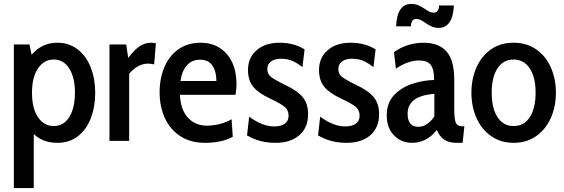

<svg xmlns="http://www.w3.org/2000/svg" viewBox="-20 -722 2893 984"><path d="M468 -247Q468 -175 445.5 -116.5Q423 -58 379.5 -24Q336 10 274 10Q200 10 153 -35V242H51V-494H131L142 -441Q194 -503 274 -503Q334 -503 378 -469Q422 -435 445 -376.5Q468 -318 468 -247ZM364 -247Q364 -325 335 -371Q306 -417 255 -417Q206 -417 175 -372Q144 -327 144 -247Q144 -166 175 -121Q206 -76 255 -76Q306 -76 335 -122Q364 -168 364 -247Z M541 -494H627L637 -425Q668 -466 695 -484.5Q722 -503 755 -503Q769 -503 779 -500L770 -392Q752 -396 739 -396Q711 -396 686 -381.5Q661 -367 642 -344V0H541Z M1187 -236H902Q906 -158 944 -118Q982 -78 1040 -78Q1073 -78 1106.5 -86.5Q1140 -95 1167 -111L1173 -21Q1116 10 1031 10Q956 10 903.5 -24.5Q851 -59 824.5 -118Q798 -177 798 -249Q798 -320 822.5 -378Q847 -436 894.5 -469.5Q942 -503 1008 -503Q1091 -503 1141.5 -446Q1192 -389 1192 -290Q1192 -268 1187 -236ZM1089 -307Q1089 -356 1068.5 -386Q1048 -416 1005 -416Q965 -416 939 -388.5Q913 -361 905 -307Z M1246 -28 1257 -124Q1325 -74 1385 -74Q1420 -74 1439.5 -88Q1459 -102 1459 -129Q1459 -157 1440 -173.5Q1421 -190 1362 -218Q1304 -245 1277.5 -277.5Q1251 -310 1251 -364Q1251 -426 1295 -464.5Q1339 -503 1413 -503Q1486 -503 1541 -469L1530 -378Q1502 -400 1477 -410.5Q1452 -421 1420 -421Q1388 -421 1369 -407Q1350 -393 1350 -368Q1350 -343 1368 -328.5Q1386 -314 1439 -288Q1503 -258 1531 -224.5Q1559 -191 1559 -137Q1559 -68 1514 -29Q1469 10 1393 10Q1350 10 1314.5 0.5Q1279 -9 1246 -28Z M1610 -28 1621 -124Q1689 -74 1749 -74Q1784 -74 1803.5 -88Q1823 -102 1823 -129Q1823 -157 1804 -173.5Q1785 -190 1726 -218Q1668 -245 1641.5 -277.5Q1615 -310 1615 -364Q1615 -426 1659 -464.5Q1703 -503 1777 -503Q1850 -503 1905 -469L1894 -378Q1866 -400 1841 -410.5Q1816 -421 1784 -421Q1752 -421 1733 -407Q1714 -393 1714 -368Q1714 -343 1732 -328.5Q1750 -314 1803 -288Q1867 -258 1895 -224.5Q1923 -191 1923 -137Q1923 -68 1878 -29Q1833 10 1757 10Q1714 10 1678.5 0.5Q1643 -9 1610 -28Z M1962 -131Q1962 -197 2002 -237Q2042 -277 2097.5 -294Q2153 -311 2205 -312Q2205 -367 2187.5 -389.5Q2170 -412 2128 -412Q2070 -412 2009 -370L1999 -455Q2068 -503 2151 -503Q2229 -503 2268.5 -458Q2308 -413 2308 -314V-168Q2308 -113 2315.5 -94Q2323 -75 2347 -75H2360L2351 10H2317Q2245 10 2219 -56Q2166 10 2092 10Q2036 10 1999 -28.5Q1962 -67 1962 -131ZM2206 -125V-241Q2069 -231 2069 -139Q2069 -72 2125 -72Q2147 -72 2168 -86Q2189 -100 2206 -125ZM2158 -606Q2144 -616 2134 -620.5Q2124 -625 2113 -625Q2100 -625 2093 -614.5Q2086 -604 2086 -587H2010Q2015 -702 2088 -702Q2107 -702 2122.5 -695.5Q2138 -689 2158 -676Q2172 -666 2182 -661.5Q2192 -657 2203 -657Q2216 -657 2223 -667Q2230 -677 2230 -694H2306Q2304 -638 2284 -608.5Q2264 -579 2228 -579Q2209 -579 2193 -586Q2177 -593 2158 -606Z M2396 -247Q2396 -318 2422 -376.5Q2448 -435 2496.5 -469Q2545 -503 2612 -503Q2679 -503 2728 -469Q2777 -435 2803 -376.5Q2829 -318 2829 -247Q2829 -176 2803 -117.5Q2777 -59 2728 -24.5Q2679 10 2612 10Q2546 10 2497 -24.5Q2448 -59 2422 -117.5Q2396 -176 2396 -247ZM2725 -247Q2725 -326 2695 -371.5Q2665 -417 2612 -417Q2559 -417 2529.5 -371.5Q2500 -326 2500 -247Q2500 -168 2529.5 -122Q2559 -76 2612 -76Q2666 -76 2695.5 -122Q2725 -168 2725 -247Z"/></svg>

Font: Cabin Condensed Medium
Style: Regular
Weight: 500
Width: 3
Version: Version 2.001